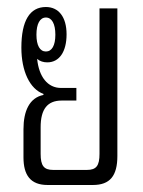

<svg xmlns="http://www.w3.org/2000/svg" viewBox="-20 -528 408 548"><path d="M116 0H245C294 0 315 -26 315 -83V-504H264V-89C264 -55 255 -43 228 -43H132C105 -43 96 -55 96 -89V-165C96 -216 115 -241 156 -241H198V-277H154C116 -277 91 -309 86 -360C94 -353 104 -350 115 -350C149 -350 170 -380 170 -430C170 -480 147 -508 111 -508C65 -508 41 -469 41 -392C41 -325 65 -274 104 -260V-257C64 -249 47 -211 47 -159V-79C47 -28 67 0 116 0ZM111 -381C94 -381 84 -398 84 -429C84 -460 94 -478 111 -478C128 -478 138 -460 138 -429C138 -398 128 -381 111 -381Z"/></svg>

Font: Noto Sans Thai Looped UI Condensed Light
Style: Regular
Weight: 300
Width: 3
Designer: Cadson Demak Team
Foundry: Cadson Demak Co., Ltd.
Version: Version 1.000